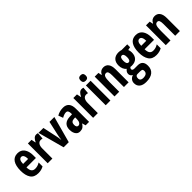

<svg xmlns="http://www.w3.org/2000/svg" viewBox="235 -2136 3749 3749"><g transform="rotate(-45 2110.0 -261.0)"><path d="M233.9 -556.2Q326.2 -556.2 375.5 -489.3Q424.8 -422.4 424.8 -309.1V-235.8H164.1Q165 -164.1 190.4 -130.1Q215.8 -96.2 268.1 -96.2Q302.7 -96.2 333.7 -105.2Q364.7 -114.3 399.9 -136.2V-27.8Q335.9 9.8 250 9.8Q136.7 9.8 86.4 -65.4Q36.1 -140.6 36.1 -270Q36.1 -408.2 85.9 -482.2Q135.7 -556.2 233.9 -556.2ZM236.8 -454.1Q204.6 -454.1 185.5 -425Q166.5 -396 165 -330.1H304.2Q304.2 -388.2 286.6 -421.1Q269 -454.1 236.8 -454.1Z M751 -557.1Q771.5 -557.1 795.9 -549.8L784.2 -411.1Q765.6 -418 737.8 -418Q692.4 -418 668.2 -380.4Q644 -342.8 644 -278.8V0H514.2V-546.9H614.3L632.8 -457H639.2Q654.8 -496.1 683.6 -526.6Q712.4 -557.1 751 -557.1Z M955.1 0 807.1 -546.9H942.4L1004.4 -257.8Q1011.2 -229.5 1015.6 -200.7Q1020 -171.9 1023.4 -140.1H1027.3Q1028.3 -162.6 1033 -190.2Q1037.6 -217.8 1044.4 -250L1110.4 -546.9H1245.1L1096.2 0Z M1494.1 -557.1Q1573.7 -557.1 1615.5 -508.1Q1657.2 -459 1657.2 -361.8V0H1562L1541 -73.2H1538.1Q1513.2 -31.2 1482.7 -10.7Q1452.1 9.8 1403.8 9.8Q1358.4 9.8 1330.3 -14.6Q1302.2 -39.1 1289.6 -78.1Q1276.9 -117.2 1276.9 -161.1Q1276.9 -246.6 1324.2 -290.5Q1371.6 -334.5 1459 -337.9L1526.9 -340.8V-362.8Q1526.9 -407.7 1512.9 -429.9Q1499 -452.1 1467.3 -452.1Q1419.4 -452.1 1355 -414.1L1318.8 -511.2Q1395 -557.1 1494.1 -557.1ZM1526.9 -253.9 1490.2 -252Q1408.2 -247.6 1408.2 -167Q1408.2 -94.2 1457 -94.2Q1487.8 -94.2 1507.3 -124Q1526.9 -153.8 1526.9 -204.1Z M2005.9 -557.1Q2026.4 -557.1 2050.8 -549.8L2039.1 -411.1Q2020.5 -418 1992.7 -418Q1947.3 -418 1923.1 -380.4Q1898.9 -342.8 1898.9 -278.8V0H1769V-546.9H1869.1L1887.7 -457H1894Q1909.7 -496.1 1938.5 -526.6Q1967.3 -557.1 2005.9 -557.1Z M2181.2 -762.2Q2252 -762.2 2252 -687Q2252 -613.8 2181.2 -613.8Q2109.9 -613.8 2109.9 -687Q2109.9 -762.2 2181.2 -762.2ZM2246.1 -546.9V0H2116.2V-546.9Z M2605 -557.1Q2674.3 -557.1 2711.7 -507.1Q2749 -457 2749 -361.8V0H2619.1V-324.2Q2619.1 -381.8 2607.4 -411.4Q2595.7 -440.9 2563 -440.9Q2522 -440.9 2505.6 -400.9Q2489.3 -360.8 2489.3 -263.2V0H2359.4V-546.9H2462.4L2476.1 -477.1H2484.4Q2521.5 -557.1 2605 -557.1Z M3000.5 240.2Q2909.7 240.2 2859.9 200.2Q2810.1 160.2 2810.1 86.9Q2810.1 39.1 2837.6 4.9Q2865.2 -29.3 2910.6 -42Q2887.7 -51.8 2872.6 -72.5Q2857.4 -93.3 2857.4 -120.6Q2857.4 -151.9 2871.3 -172.4Q2885.3 -192.9 2909.2 -214.4Q2878.4 -234.4 2859.9 -276.9Q2841.3 -319.3 2841.3 -370.1Q2841.3 -458 2888.4 -506.6Q2935.5 -555.2 3023.9 -555.2Q3050.8 -555.2 3068.1 -551.3Q3085.4 -547.4 3096.2 -543.5H3254.4V-465.3L3189.9 -451.2Q3207 -417 3207 -369.1Q3207 -281.2 3159.7 -232.9Q3112.3 -184.6 3025.4 -184.6Q2998.5 -184.6 2985.8 -189Q2978 -181.6 2970.9 -171.4Q2963.9 -161.1 2963.9 -145.5Q2963.9 -109.9 3020.5 -109.9H3111.3Q3176.8 -109.9 3211.9 -73.2Q3247.1 -36.6 3247.1 38.6Q3247.1 135.7 3184.3 188Q3121.6 240.2 3000.5 240.2ZM3024.9 -274.9Q3076.2 -274.9 3076.2 -369.1Q3076.2 -465.8 3024.4 -465.8Q2972.7 -465.8 2972.7 -369.6Q2972.7 -274.9 3024.9 -274.9ZM3009.8 143.1Q3068.8 143.1 3096.7 121.3Q3124.5 99.6 3124.5 59.1Q3124.5 27.3 3109.6 17.3Q3094.7 7.3 3054.2 7.3H2982.9Q2960 7.3 2945.8 24.2Q2931.6 41 2931.6 76.7Q2931.6 109.4 2952.6 126.2Q2973.6 143.1 3009.8 143.1Z M3496.1 -556.2Q3588.4 -556.2 3637.7 -489.3Q3687 -422.4 3687 -309.1V-235.8H3426.3Q3427.2 -164.1 3452.6 -130.1Q3478 -96.2 3530.3 -96.2Q3564.9 -96.2 3595.9 -105.2Q3627 -114.3 3662.1 -136.2V-27.8Q3598.1 9.8 3512.2 9.8Q3398.9 9.8 3348.6 -65.4Q3298.3 -140.6 3298.3 -270Q3298.3 -408.2 3348.1 -482.2Q3397.9 -556.2 3496.1 -556.2ZM3499 -454.1Q3466.8 -454.1 3447.8 -425Q3428.7 -396 3427.2 -330.1H3566.4Q3566.4 -388.2 3548.8 -421.1Q3531.2 -454.1 3499 -454.1Z M4021 -557.1Q4090.3 -557.1 4127.7 -507.1Q4165 -457 4165 -361.8V0H4035.2V-324.2Q4035.2 -381.8 4023.4 -411.4Q4011.7 -440.9 3979 -440.9Q3938 -440.9 3921.6 -400.9Q3905.3 -360.8 3905.3 -263.2V0H3775.4V-546.9H3878.4L3892.1 -477.1H3900.4Q3937.5 -557.1 4021 -557.1Z"/></g></svg>

Font: Open Sans Condensed
Style: Bold
Weight: 700
Width: 3
Designer: Monotype Design Team
Foundry: Monotype Imaging Inc.
Version: Version 3.003; ttfautohint (v1.8.4)